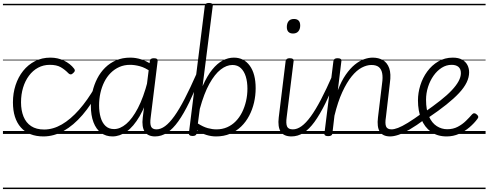

<svg xmlns="http://www.w3.org/2000/svg" viewBox="-20 -911 3323 1306"><path d="M276 17Q176 17 122 -44Q68 -105 68 -215Q68 -277 86 -332Q104 -387 137.5 -429Q171 -471 218 -495Q265 -519 323 -519Q373 -519 415.5 -498.5Q458 -478 484 -444Q490 -436 489 -429.5Q488 -423 478 -414Q469 -405 461 -405Q453 -405 446 -412Q421 -438 393 -454Q365 -470 319 -470Q275 -470 239 -450.5Q203 -431 177 -396Q151 -361 137 -315Q123 -269 123 -215Q123 -160 140 -118Q157 -76 192 -53Q227 -30 280 -30Q291 -30 296 -23Q301 -16 300.5 -6.5Q300 3 293.5 10Q287 17 276 17ZM0 365H523V375H0ZM0 -20H523V0H0ZM0 -505H523V-500H0ZM0 -885H523V-875H0Z M275 17Q266 17 262 10Q258 3 258 -6.5Q258 -16 263.5 -23Q269 -30 280 -30Q341 -30 400.5 -64.5Q460 -99 517.5 -164Q575 -229 628 -321Q632 -329 641 -327.5Q650 -326 655.5 -319Q661 -312 656 -302Q603 -201 541.5 -129.5Q480 -58 413 -20.5Q346 17 275 17ZM523 365V375ZM523 -20V0ZM523 -505V-500ZM523 -885V-875Z M745 17Q700 17 667 -7.5Q634 -32 616 -79Q598 -126 598 -191Q598 -240 609 -287.5Q620 -335 641.5 -377Q663 -419 695.5 -451Q728 -483 770.5 -501Q813 -519 866 -519Q904 -519 941 -507Q978 -495 1013 -471L1008 -422Q967 -451 931.5 -460.5Q896 -470 865 -470Q825 -470 792 -455.5Q759 -441 733 -415Q707 -389 689.5 -354Q672 -319 663 -278.5Q654 -238 654 -194Q654 -149 664.5 -112.5Q675 -76 697.5 -54.5Q720 -33 756 -33Q797 -33 838.5 -68Q880 -103 918 -175.5Q956 -248 985 -360L1004 -308Q972 -193 930 -121Q888 -49 841 -16Q794 17 745 17ZM1035 17Q1011 17 993 9Q975 1 964.5 -15Q954 -31 950.5 -55Q947 -79 951 -111L999 -495Q1000 -506 1007 -510.5Q1014 -515 1027 -515Q1042 -515 1048 -509.5Q1054 -504 1052 -493L1005 -112Q999 -70 1007.5 -50.5Q1016 -31 1045 -31Q1054 -31 1058.5 -23.5Q1063 -16 1062 -7Q1061 2 1054.5 9.5Q1048 17 1035 17ZM523 365H1158V375H523ZM523 -20H1158V0H523ZM523 -505H1158V-500H523ZM523 -885H1158V-875H523Z M1034 17Q1024 17 1018.5 9.5Q1013 2 1014 -7Q1015 -16 1022.5 -23.5Q1030 -31 1044 -31Q1073 -31 1103 -53Q1133 -75 1166 -121Q1199 -167 1236.5 -239.5Q1274 -312 1318 -412Q1322 -423 1331 -423Q1340 -423 1346.5 -417Q1353 -411 1348 -400Q1306 -295 1268 -216.5Q1230 -138 1193 -86Q1156 -34 1117 -8.5Q1078 17 1034 17ZM1158 365V375ZM1158 -20V0ZM1158 -505V-500ZM1158 -885V-875Z M1290 14Q1276 14 1269.5 8.5Q1263 3 1265 -7L1373 -871Q1375 -882 1381.5 -886.5Q1388 -891 1402 -891Q1416 -891 1422.5 -886Q1429 -881 1427 -870L1358 -325Q1389 -395 1423.5 -437.5Q1458 -480 1495 -499.5Q1532 -519 1571 -519Q1639 -519 1679 -464Q1719 -409 1719 -311Q1719 -261 1708 -213.5Q1697 -166 1675 -124Q1653 -82 1620.5 -50.5Q1588 -19 1545 -1Q1502 17 1450 17Q1417 17 1384.5 7Q1352 -3 1320 -24L1318 -4Q1316 5 1309.5 9.5Q1303 14 1290 14ZM1326 -71Q1362 -48 1393 -39.5Q1424 -31 1452 -31Q1492 -31 1525 -45.5Q1558 -60 1583.5 -86Q1609 -112 1626.5 -147Q1644 -182 1653.5 -223Q1663 -264 1663 -308Q1663 -354 1652 -390Q1641 -426 1618.5 -447.5Q1596 -469 1561 -469Q1521 -469 1481 -438Q1441 -407 1404.5 -341.5Q1368 -276 1339 -170ZM1158 365H1781V375H1158ZM1158 -20H1781V0H1158ZM1158 -505H1781V-500H1158ZM1158 -885H1781V-875H1158Z M1963 17Q1937 17 1918.5 9Q1900 1 1889.5 -15Q1879 -31 1875.5 -55.5Q1872 -80 1876 -112L1923 -496Q1925 -506 1931.5 -510.5Q1938 -515 1951 -515Q1966 -515 1972.5 -509.5Q1979 -504 1977 -494L1930 -114Q1924 -71 1932.5 -51Q1941 -31 1972 -31Q1982 -31 1986.5 -23.5Q1991 -16 1990 -7Q1989 2 1982 9.5Q1975 17 1963 17ZM1973 -683Q1953 -683 1942 -694Q1931 -705 1931 -727Q1931 -752 1943 -767Q1955 -782 1980 -782Q2000 -782 2011 -771Q2022 -760 2022 -737Q2022 -713 2009.5 -698Q1997 -683 1973 -683ZM1761 365H2086V375H1761ZM1761 -20H2086V0H1761ZM1761 -505H2086V-500H1761ZM1761 -885H2086V-875H1761Z M1962 17Q1952 17 1946.5 9.5Q1941 2 1942 -7Q1943 -16 1950.5 -23.5Q1958 -31 1972 -31Q2001 -31 2031 -52.5Q2061 -74 2093.5 -118.5Q2126 -163 2163 -233.5Q2200 -304 2243 -402Q2248 -412 2256.5 -412Q2265 -412 2271.5 -405.5Q2278 -399 2274 -389Q2231 -284 2193 -207.5Q2155 -131 2119 -81.5Q2083 -32 2044.5 -7.5Q2006 17 1962 17ZM2086 365V375ZM2086 -20V0ZM2086 -505V-500ZM2086 -885V-875Z M2635 17Q2609 17 2591.5 9Q2574 1 2563.5 -15Q2553 -31 2550 -55.5Q2547 -80 2551 -112L2579 -344Q2585 -385 2579.5 -413Q2574 -441 2556.5 -455Q2539 -469 2506 -469Q2475 -469 2440.5 -451Q2406 -433 2372.5 -392Q2339 -351 2308.5 -285Q2278 -219 2255 -124L2241 -4Q2240 6 2233 10.5Q2226 15 2212 15Q2199 15 2192 10.5Q2185 6 2187 -5L2248 -496Q2250 -506 2256.5 -510.5Q2263 -515 2276 -515Q2291 -515 2297.5 -510Q2304 -505 2302 -494L2278 -297Q2302 -360 2332 -403Q2362 -446 2393.5 -471.5Q2425 -497 2456 -508Q2487 -519 2515 -519Q2555 -519 2584.5 -502Q2614 -485 2627.5 -447Q2641 -409 2632 -346L2605 -114Q2598 -71 2606 -51Q2614 -31 2644 -31Q2654 -31 2658.5 -23.5Q2663 -16 2662 -7Q2661 2 2654 9.5Q2647 17 2635 17ZM2086 365H2757V375H2086ZM2086 -20H2757V0H2086ZM2086 -505H2757V-500H2086ZM2086 -885H2757V-875H2086Z M2633 17Q2623 17 2617.5 9.5Q2612 2 2613 -7Q2614 -16 2621.5 -23.5Q2629 -31 2643 -31Q2661 -31 2687.5 -41Q2714 -51 2754 -75.5Q2794 -100 2852 -142Q2860 -147 2867.5 -144.5Q2875 -142 2879 -134.5Q2883 -127 2882 -118Q2881 -109 2873 -102Q2811 -56 2766 -30Q2721 -4 2689.5 6.5Q2658 17 2633 17ZM2757 365V375ZM2757 -20V0ZM2757 -505V-500ZM2757 -885V-875Z M3018 17Q2955 17 2911.5 -14.5Q2868 -46 2845.5 -101.5Q2823 -157 2823 -228Q2823 -279 2839 -330.5Q2855 -382 2886 -424.5Q2917 -467 2961 -493Q3005 -519 3060 -519Q3099 -519 3123.5 -505Q3148 -491 3159.5 -468.5Q3171 -446 3171 -419Q3171 -385 3154 -350Q3137 -315 3102.5 -278Q3068 -241 3016 -199.5Q2964 -158 2893 -110L2865 -146Q2928 -190 2975 -227Q3022 -264 3053 -297Q3084 -330 3099.5 -359Q3115 -388 3115 -413Q3115 -442 3098.5 -456Q3082 -470 3052 -470Q3016 -470 2984.5 -450Q2953 -430 2929 -396Q2905 -362 2891.5 -319.5Q2878 -277 2878 -232Q2878 -163 2898 -118.5Q2918 -74 2951 -53Q2984 -32 3022 -32Q3062 -32 3093.5 -48.5Q3125 -65 3149.5 -89Q3174 -113 3191 -133Q3198 -141 3206.5 -140.5Q3215 -140 3222 -133Q3230 -127 3232.5 -119.5Q3235 -112 3228 -103Q3206 -73 3174 -45.5Q3142 -18 3102.5 -0.5Q3063 17 3018 17ZM2757 365H3283V375H2757ZM2757 -20H3283V0H2757ZM2757 -505H3283V-500H2757ZM2757 -885H3283V-875H2757Z"/></svg>

Font: Playwrite GB S Guides
Style: Italic
Weight: 400
Italic angle: -7.01216°
Designer: Veronika Burian, José Scaglione
Foundry: TypeTogether
Version: Version 1.002